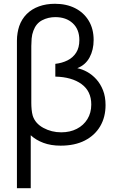

<svg xmlns="http://www.w3.org/2000/svg" viewBox="-20 -755 608 1015"><path d="M69.5 240V-540Q69.5 -561 72.8 -580.5Q76 -600 81.5 -616.5Q94.5 -654 121.2 -680.8Q148 -707.5 186 -721.2Q224 -735 270.5 -735Q331 -735 377 -711.8Q423 -688.5 449 -645.5Q475 -602.5 475 -543.5Q475 -491.5 453.5 -451.5Q432 -411.5 388.5 -394.5Q414.5 -389.5 441 -374.8Q467.5 -360 489.2 -336Q511 -312 524.5 -278Q538 -244 538 -199.5Q538 -136 509.8 -87.8Q481.5 -39.5 428.5 -12.2Q375.5 15 300.5 15Q249 15 209.5 0.2Q170 -14.5 142.5 -40V240ZM303.5 -55.5Q350.5 -55.5 386.2 -74Q422 -92.5 442.2 -125.5Q462.5 -158.5 462.5 -202.5Q462.5 -273 411 -310.5Q359.5 -348 272.5 -350V-417.5Q308 -421.5 336.8 -435.8Q365.5 -450 382.5 -476.5Q399.5 -503 399.5 -543Q399.5 -600 364.5 -632.2Q329.5 -664.5 272.5 -664.5Q234.5 -664.5 202.5 -647.8Q170.5 -631 156.5 -592.5Q149 -573 147.2 -551.2Q145.5 -529.5 145.5 -511.5V-211Q145.5 -194 147.2 -175.8Q149 -157.5 153 -143.5Q166 -102.5 209.2 -79Q252.5 -55.5 303.5 -55.5Z"/></svg>

Font: Cns Manrope
Style: Regular
Weight: 400
Designer: Mikhail Sharanda
Foundry: Mikhail Sharanda
Version: Version 4.504